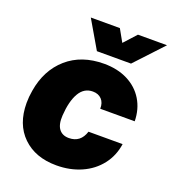

<svg xmlns="http://www.w3.org/2000/svg" viewBox="-138 -854 868 968"><g transform="rotate(20 296.0 -370.0)"><path d="M26 -235Q26 -268 32 -302Q51 -418 128.5 -486Q206 -554 327 -554Q399 -554 453.5 -526.5Q508 -499 538.5 -449Q569 -399 570 -334H385Q386 -366 368.5 -384.5Q351 -403 321 -403Q274 -403 248.5 -359Q223 -315 218 -237Q215 -189 233 -165Q251 -141 286 -141Q349 -141 369 -205H552Q543 -141 505 -92Q467 -43 407 -16.5Q347 10 274 10Q161 10 93.5 -55.5Q26 -121 26 -235ZM183 -750H339L376 -684L436 -750H592L453 -601H270Z"/></g></svg>

Font: Mona Sans Black
Style: Italic
Weight: 900
Italic angle: -11.7°
Designer: Deni Anggara
Foundry: GitHub
Version: Version 2.000